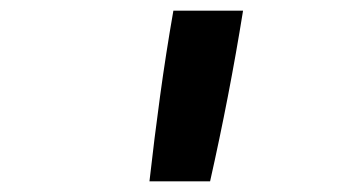

<svg xmlns="http://www.w3.org/2000/svg" viewBox="-20 -792 640 361"><path d="M261 -451Q270 -531 281 -611.5Q292 -692 306 -772H437Q424 -691 408.5 -611Q393 -531 375 -451Z"/></svg>

Font: Iosevka Curly Extended
Style: Bold Italic
Weight: 700
Width: 7
Italic angle: -9°
Monospace: yes
Designer: Belleve Invis
Foundry: Belleve Invis
Version: Version 11.1.0; ttfautohint (v1.8.3)